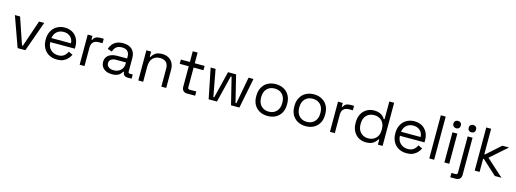

<svg xmlns="http://www.w3.org/2000/svg" viewBox="-3 -1755 8088 3010"><g transform="rotate(15 4040.5 -250.0)"><path d="M207 0Q163.1 -122.1 32.2 -489.3Q52.7 -489.3 116.2 -489.3Q152.3 -381.8 262.7 -58.6Q266.6 -58.6 277.3 -58.6Q313.5 -166 423.8 -489.3Q445.3 -489.3 507.8 -489.3Q463.9 -367.2 333 0Q301.8 0 207 0Z M845.7 13.7Q772.5 13.7 715.8 -17.6Q660.2 -48.8 628.9 -106.4Q597.7 -163.1 597.7 -238.3Q597.7 -242.2 597.7 -250Q597.7 -326.2 628.9 -382.8Q660.2 -440.4 714.8 -470.7Q770.5 -502.9 840.8 -502.9Q910.2 -502.9 962.9 -473.6Q1015.6 -444.3 1045.9 -388.7Q1076.2 -334 1076.2 -259.8Q1076.2 -248 1076.2 -223.6Q976.6 -223.6 676.8 -223.6Q679.7 -144.5 728.5 -100.6Q776.4 -55.7 847.7 -55.7Q911.1 -55.7 945.3 -85Q979.5 -114.3 997.1 -154.3Q1019.5 -142.6 1065.4 -121.1Q1049.8 -89.8 1023.4 -58.6Q997.1 -28.3 954.1 -6.8Q912.1 13.7 845.7 13.7ZM677.7 -289.1Q757.8 -289.1 996.1 -289.1Q992.2 -357.4 949.2 -394.5Q907.2 -432.6 840.8 -432.6Q774.4 -432.6 731.4 -394.5Q688.5 -357.4 677.7 -289.1Z M1213.9 0Q1213.9 -122.1 1213.9 -489.3Q1233.4 -489.3 1291 -489.3Q1291 -473.6 1291 -428.7Q1293.9 -428.7 1304.7 -428.7Q1317.4 -460.9 1344.7 -475.6Q1372.1 -491.2 1416 -491.2Q1435.5 -491.2 1473.6 -491.2Q1473.6 -472.7 1473.6 -418.9Q1458 -418.9 1411.1 -418.9Q1357.4 -418.9 1325.2 -389.6Q1293 -360.4 1293 -297.9Q1293 -198.2 1293 0Q1273.4 0 1213.9 0Z M1741.2 13.7Q1689.5 13.7 1647.5 -3.9Q1605.5 -22.5 1582 -55.7Q1557.6 -89.8 1557.6 -138.7Q1557.6 -189.5 1582 -221.7Q1605.5 -253.9 1647.5 -269.5Q1689.5 -287.1 1742.2 -287.1Q1796.9 -287.1 1907.2 -287.1Q1907.2 -295.9 1907.2 -323.2Q1907.2 -375 1876 -405.3Q1845.7 -434.6 1786.1 -434.6Q1726.6 -434.6 1693.4 -406.2Q1661.1 -377.9 1648.4 -330.1Q1624 -337.9 1575.2 -353.5Q1586.9 -394.5 1613.3 -428.7Q1638.7 -461.9 1681.6 -482.4Q1725.6 -502.9 1787.1 -502.9Q1880.9 -502.9 1932.6 -454.1Q1984.4 -406.2 1984.4 -318.4Q1984.4 -244.1 1984.4 -96.7Q1984.4 -67.4 2012.7 -67.4Q2027.3 -67.4 2057.6 -67.4Q2057.6 -49.8 2057.6 0Q2041 0 1989.3 0Q1956.1 0 1935.5 -18.6Q1916 -37.1 1916 -68.4Q1916 -69.3 1916 -73.2Q1913.1 -73.2 1904.3 -73.2Q1892.6 -53.7 1874 -33.2Q1855.5 -12.7 1824.2 0Q1792 13.7 1741.2 13.7ZM1750 -53.7Q1819.3 -53.7 1863.3 -95.7Q1907.2 -136.7 1907.2 -211.9Q1907.2 -215.8 1907.2 -222.7Q1866.2 -222.7 1745.1 -222.7Q1698.2 -222.7 1667 -202.1Q1636.7 -181.6 1636.7 -140.6Q1636.7 -99.6 1668 -77.1Q1700.2 -53.7 1750 -53.7Z M2166 0Q2166 -122.1 2166 -489.3Q2185.5 -489.3 2243.2 -489.3Q2243.2 -467.8 2243.2 -406.2Q2246.1 -406.2 2256.8 -406.2Q2273.4 -441.4 2311.5 -469.7Q2349.6 -498 2424.8 -498Q2480.5 -498 2523.4 -474.6Q2567.4 -452.1 2592.8 -407.2Q2619.1 -362.3 2619.1 -295.9Q2619.1 -197.3 2619.1 0Q2599.6 0 2540 0Q2540 -72.3 2540 -290Q2540 -363.3 2503.9 -396.5Q2466.8 -428.7 2405.3 -428.7Q2334 -428.7 2289.1 -382.8Q2245.1 -336.9 2245.1 -246.1Q2245.1 -164.1 2245.1 0Q2225.6 0 2166 0Z M2959 0Q2917 0 2894.5 -23.4Q2872.1 -45.9 2872.1 -85.9Q2872.1 -197.3 2872.1 -419.9Q2835.9 -419.9 2725.6 -419.9Q2725.6 -437.5 2725.6 -489.3Q2761.7 -489.3 2872.1 -489.3Q2872.1 -532.2 2872.1 -663.1Q2891.6 -663.1 2951.2 -663.1Q2951.2 -619.1 2951.2 -489.3Q2991.2 -489.3 3111.3 -489.3Q3111.3 -471.7 3111.3 -419.9Q3071.3 -419.9 2951.2 -419.9Q2951.2 -339.8 2951.2 -97.7Q2951.2 -68.4 2980.5 -68.4Q3016.6 -68.4 3088.9 -68.4Q3088.9 -50.8 3088.9 0Q3056.6 0 2959 0Z M3307.6 0Q3283.2 -122.1 3209 -489.3Q3229.5 -489.3 3289.1 -489.3Q3309.6 -379.9 3370.1 -52.7Q3374 -52.7 3383.8 -52.7Q3411.1 -162.1 3491.2 -489.3Q3524.4 -489.3 3622.1 -489.3Q3649.4 -379.9 3729.5 -52.7Q3732.4 -52.7 3743.2 -52.7Q3763.7 -162.1 3824.2 -489.3Q3844.7 -489.3 3904.3 -489.3Q3879.9 -367.2 3806.6 0Q3772.5 0 3670.9 0Q3644.5 -109.4 3563.5 -435.5Q3559.6 -435.5 3549.8 -435.5Q3523.4 -327.1 3442.4 0Q3408.2 0 3307.6 0Z M4265.6 13.7Q4192.4 13.7 4135.7 -16.6Q4079.1 -47.9 4046.9 -103.5Q4015.6 -161.1 4015.6 -238.3Q4015.6 -242.2 4015.6 -251Q4015.6 -327.1 4047.9 -383.8Q4079.1 -441.4 4134.8 -471.7Q4192.4 -502.9 4265.6 -502.9Q4339.8 -502.9 4396.5 -471.7Q4453.1 -441.4 4484.4 -383.8Q4515.6 -327.1 4515.6 -251Q4515.6 -247.1 4515.6 -238.3Q4515.6 -161.1 4484.4 -104.5Q4453.1 -47.9 4396.5 -16.6Q4339.8 13.7 4265.6 13.7ZM4265.6 -56.6Q4343.8 -56.6 4390.6 -106.4Q4437.5 -156.2 4437.5 -240.2Q4437.5 -243.2 4437.5 -249Q4437.5 -333 4390.6 -382.8Q4343.8 -431.6 4265.6 -431.6Q4189.5 -431.6 4141.6 -382.8Q4094.7 -333 4094.7 -249Q4094.7 -246.1 4094.7 -240.2Q4094.7 -156.2 4141.6 -106.4Q4189.5 -56.6 4265.6 -56.6Z M4883.8 13.7Q4810.5 13.7 4753.9 -16.6Q4697.3 -47.9 4665 -103.5Q4633.8 -161.1 4633.8 -238.3Q4633.8 -242.2 4633.8 -251Q4633.8 -327.1 4666 -383.8Q4697.3 -441.4 4752.9 -471.7Q4810.5 -502.9 4883.8 -502.9Q4958 -502.9 5014.6 -471.7Q5071.3 -441.4 5102.5 -383.8Q5133.8 -327.1 5133.8 -251Q5133.8 -247.1 5133.8 -238.3Q5133.8 -161.1 5102.5 -104.5Q5071.3 -47.9 5014.6 -16.6Q4958 13.7 4883.8 13.7ZM4883.8 -56.6Q4961.9 -56.6 5008.8 -106.4Q5055.7 -156.2 5055.7 -240.2Q5055.7 -243.2 5055.7 -249Q5055.7 -333 5008.8 -382.8Q4961.9 -431.6 4883.8 -431.6Q4807.6 -431.6 4759.8 -382.8Q4712.9 -333 4712.9 -249Q4712.9 -246.1 4712.9 -240.2Q4712.9 -156.2 4759.8 -106.4Q4807.6 -56.6 4883.8 -56.6Z M5276.4 0Q5276.4 -122.1 5276.4 -489.3Q5295.9 -489.3 5353.5 -489.3Q5353.5 -473.6 5353.5 -428.7Q5356.4 -428.7 5367.2 -428.7Q5379.9 -460.9 5407.2 -475.6Q5434.6 -491.2 5478.5 -491.2Q5498 -491.2 5536.1 -491.2Q5536.1 -472.7 5536.1 -418.9Q5520.5 -418.9 5473.6 -418.9Q5419.9 -418.9 5387.7 -389.6Q5355.5 -360.4 5355.5 -297.9Q5355.5 -198.2 5355.5 0Q5335.9 0 5276.4 0Z M5860.4 13.7Q5796.9 13.7 5744.1 -15.6Q5691.4 -45.9 5660.2 -102.5Q5628.9 -160.2 5628.9 -238.3Q5628.9 -242.2 5628.9 -251Q5628.9 -329.1 5660.2 -385.7Q5691.4 -442.4 5743.2 -471.7Q5795.9 -502.9 5860.4 -502.9Q5911.1 -502.9 5947.3 -489.3Q5982.4 -475.6 6003.9 -455.1Q6026.4 -434.6 6038.1 -412.1Q6043 -412.1 6052.7 -412.1Q6052.7 -484.4 6052.7 -700.2Q6072.3 -700.2 6130.9 -700.2Q6130.9 -525.4 6130.9 0Q6112.3 0 6054.7 0Q6054.7 -20.5 6054.7 -81.1Q6050.8 -81.1 6040 -81.1Q6020.5 -43.9 5978.5 -14.6Q5936.5 13.7 5860.4 13.7ZM5880.9 -55.7Q5957 -55.7 6004.9 -104.5Q6052.7 -153.3 6052.7 -240.2Q6052.7 -243.2 6052.7 -249Q6052.7 -335.9 6004.9 -384.8Q5957 -432.6 5880.9 -432.6Q5806.6 -432.6 5757.8 -384.8Q5709 -335.9 5709 -249Q5709 -246.1 5709 -240.2Q5709 -153.3 5757.8 -104.5Q5806.6 -55.7 5880.9 -55.7Z M6520.5 13.7Q6447.3 13.7 6390.6 -17.6Q6335 -48.8 6303.7 -106.4Q6272.5 -163.1 6272.5 -238.3Q6272.5 -242.2 6272.5 -250Q6272.5 -326.2 6303.7 -382.8Q6335 -440.4 6389.6 -470.7Q6445.3 -502.9 6515.6 -502.9Q6585 -502.9 6637.7 -473.6Q6690.4 -444.3 6720.7 -388.7Q6751 -334 6751 -259.8Q6751 -248 6751 -223.6Q6651.4 -223.6 6351.6 -223.6Q6354.5 -144.5 6403.3 -100.6Q6451.2 -55.7 6522.5 -55.7Q6585.9 -55.7 6620.1 -85Q6654.3 -114.3 6671.9 -154.3Q6694.3 -142.6 6740.2 -121.1Q6724.6 -89.8 6698.2 -58.6Q6671.9 -28.3 6628.9 -6.8Q6586.9 13.7 6520.5 13.7ZM6352.5 -289.1Q6432.6 -289.1 6670.9 -289.1Q6667 -357.4 6624 -394.5Q6582 -432.6 6515.6 -432.6Q6449.2 -432.6 6406.2 -394.5Q6363.3 -357.4 6352.5 -289.1Z M6888.7 0Q6888.7 -174.8 6888.7 -700.2Q6908.2 -700.2 6967.8 -700.2Q6967.8 -525.4 6967.8 0Q6948.2 0 6888.7 0Z M7133.8 0Q7133.8 -122.1 7133.8 -489.3Q7153.3 -489.3 7212.9 -489.3Q7212.9 -367.2 7212.9 0Q7193.4 0 7133.8 0ZM7173.8 -565.4Q7147.5 -565.4 7129.9 -582Q7112.3 -598.6 7112.3 -625Q7112.3 -652.3 7129.9 -668.9Q7147.5 -685.5 7173.8 -685.5Q7200.2 -685.5 7216.8 -668.9Q7233.4 -652.3 7233.4 -625Q7233.4 -598.6 7216.8 -582Q7200.2 -565.4 7173.8 -565.4Z M7283.2 200.2Q7283.2 182.6 7283.2 129.9Q7299.8 129.9 7350.6 129.9Q7380.9 129.9 7380.9 99.6Q7380.9 -96.7 7380.9 -489.3Q7400.4 -489.3 7460 -489.3Q7460 -337.9 7460 114.3Q7460 154.3 7437.5 176.8Q7415 200.2 7373 200.2Q7342.8 200.2 7283.2 200.2ZM7420.9 -565.4Q7394.5 -565.4 7377 -582Q7360.4 -598.6 7360.4 -625Q7360.4 -652.3 7377 -668.9Q7394.5 -685.5 7420.9 -685.5Q7447.3 -685.5 7463.9 -668.9Q7480.5 -652.3 7480.5 -625Q7480.5 -598.6 7463.9 -582Q7447.3 -565.4 7420.9 -565.4Z M7626 0Q7626 -174.8 7626 -700.2Q7645.5 -700.2 7705.1 -700.2Q7705.1 -596.7 7705.1 -288.1Q7708 -288.1 7718.8 -288.1Q7775.4 -337.9 7943.4 -489.3Q7970.7 -489.3 8052.7 -489.3Q7985.4 -429.7 7782.2 -251Q7851.6 -188.5 8060.5 0Q8034.2 0 7952.1 0Q7893.6 -53.7 7718.8 -212.9Q7715.8 -212.9 7705.1 -212.9Q7705.1 -160.2 7705.1 0Q7685.5 0 7626 0Z"/></g></svg>

Font: Kadena Space Grotesk
Style: Regular
Weight: 400
Designer: Florian Karsten
Version: Version 2.000